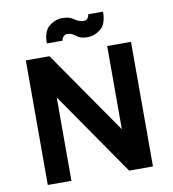

<svg xmlns="http://www.w3.org/2000/svg" viewBox="-93 -951 928 1032"><g transform="rotate(-10 371.0 -435.0)"><path d="M297 -750H211Q211 -817 244.5 -843.5Q278 -870 318 -870Q355 -870 378.5 -852.5Q402 -835 430 -835Q441 -835 449 -844.5Q457 -854 457 -866H538Q538 -798 504.5 -771.5Q471 -745 431 -745Q394 -745 373 -763Q352 -781 325 -781Q314 -781 305.5 -770.5Q297 -760 297 -750ZM658 -680V0H528L213 -455V0H84V-680H213L528 -226V-680Z"/></g></svg>

Font: Palanquin
Style: Bold
Weight: 700
Designer: Pria Ravichandran
Version: Version 1.0.4